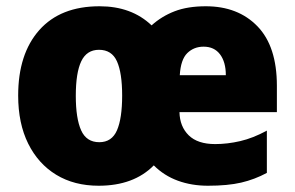

<svg xmlns="http://www.w3.org/2000/svg" viewBox="-20 -649 941 613"><path d="M637 -629Q740 -629 802 -565Q864 -501 864 -375V-291H553Q554 -245 582.5 -217Q611 -189 667 -189Q706 -189 747 -198.5Q788 -208 832 -232V-97Q793 -76 750 -66Q707 -56 644 -56Q592 -56 548 -72Q504 -88 471 -121Q407 -56 295 -56Q217 -56 159.5 -91Q102 -126 70 -190.5Q38 -255 38 -344Q38 -477 105.5 -553Q173 -629 298 -629Q400 -629 464 -568Q496 -597 537.5 -613Q579 -629 637 -629ZM630 -500Q599 -500 578 -479.5Q557 -459 554 -409H701Q701 -451 682.5 -475.5Q664 -500 630 -500ZM296 -490Q257 -490 239.5 -453.5Q222 -417 222 -343Q222 -271 239 -233Q256 -195 297 -195Q337 -195 353.5 -233Q370 -271 370 -344Q370 -416 353.5 -453Q337 -490 296 -490Z"/></svg>

Font: Noto Sans Malayalam UI SemiCondensed Black
Style: Regular
Weight: 900
Width: 4
Designer: Jelle Bosma - Monotype Design Team
Foundry: Monotype Imaging Inc.
Version: Version 2.104; ttfautohint (v1.8.4.7-5d5b)